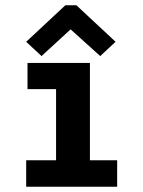

<svg xmlns="http://www.w3.org/2000/svg" viewBox="-20 -706 540 726"><path d="M79 0V-100H192V-369H84V-468H320V-100H423V0ZM137 -494 79 -548 227 -686H269L417 -548L359 -494L247 -595Z"/></svg>

Font: Inconsolata ExtraBold
Style: Regular
Weight: 800
Designer: Raph Levien, Cyreal, Brenton Simpson
Foundry: Raph Levien, Cyreal, Google
Version: Version 3.001